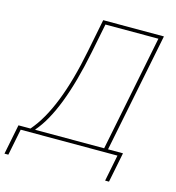

<svg xmlns="http://www.w3.org/2000/svg" viewBox="-183 -801 964 1054"><g transform="rotate(15 299.0 -274.0)"><path d="M-61 150 -27 -20H41Q168 -165 236 -512L273 -698H618L482 -20H567L533 150H511L541 0H-9L-39 150ZM68 -20H460L592 -678H291L258 -513Q187 -159 69 -23Z"/></g></svg>

Font: IBM Plex Sans Thin
Style: Italic
Weight: 100
Italic angle: -11.31°
Designer: Mike Abbink, Paul van der Laan, Pieter van Rosmalen
Foundry: Bold Monday
Version: Version 3.0